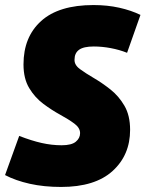

<svg xmlns="http://www.w3.org/2000/svg" viewBox="-48 -730 576 760"><path d="M508 -671 455 -521Q425 -533 390.5 -539.5Q356 -546 323 -546Q283 -546 265 -533Q247 -520 247 -494Q246 -473 268.5 -456.5Q291 -440 323.5 -421Q356 -402 389 -376Q422 -350 444.5 -311.5Q467 -273 467 -216Q467 -116 397.5 -53Q328 10 194 10Q126 10 70 -2.5Q14 -15 -28 -37L28 -192Q77 -173 117 -164Q157 -155 196 -155Q235 -155 252 -169Q269 -183 269 -203Q269 -224 246 -241Q223 -258 190 -276Q157 -294 123.5 -319Q90 -344 67.5 -381.5Q45 -419 45 -475Q45 -584 115 -647Q185 -710 322 -710Q377 -710 424 -699.5Q471 -689 508 -671Z"/></svg>

Font: Georama SemiCondensed Black
Style: Italic
Weight: 900
Width: 4
Italic angle: -9°
Designer: Jean-Baptiste Levee
Foundry: Production Type
Version: Version 1.000